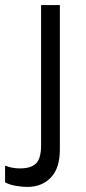

<svg xmlns="http://www.w3.org/2000/svg" viewBox="-45 -540 341 757"><path d="M63 197Q120 197 155.5 160Q191 123 191 50V-520H117V32Q117 86 96.5 105Q76 124 34 124Q17 124 2 121Q-13 118 -25 113V179Q-6 189 19 193Q44 197 63 197Z"/></svg>

Font: Fixel Variable
Style: Regular
Weight: 100
Width: 3
Designer: AlfaBravo + MacPaw
Foundry: Kyrylo Tkachov, Marchela Mozhyna, Serhii Makarenko, Maria Weinstein, Zakhar Kryvoshyya
Version: Version 1.211